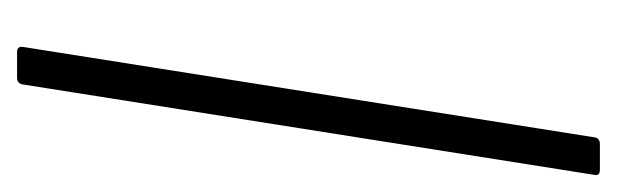

<svg xmlns="http://www.w3.org/2000/svg" viewBox="-269 -454 723 225"><g transform="rotate(90 92.5 -341.5)"><path d="M41 0Q34 0 35 -7L141 -677Q142 -683 149 -683H179Q186 -683 185 -677L79 -7Q78 0 71 0Z"/></g></svg>

Font: Sofia Sans Condensed Light
Style: Italic
Weight: 300
Italic angle: -9°
Version: Version 4.100